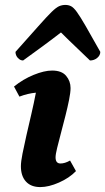

<svg xmlns="http://www.w3.org/2000/svg" viewBox="-20 -749 428 781"><path d="M144 12Q106 12 85.5 -10.5Q65 -33 65 -73Q65 -91 71.5 -124Q78 -157 87.5 -198.5Q97 -240 107.5 -285Q118 -330 126 -372Q93 -369 59 -356L37 -397Q74 -427 117 -444.5Q160 -462 192 -462Q231 -462 249 -440.5Q267 -419 267 -391Q267 -373 261 -343Q255 -313 246 -277.5Q237 -242 228 -208Q219 -174 212.5 -147.5Q206 -121 206 -109Q206 -84 226 -84Q244 -84 265 -96L289 -53Q262 -25 220 -6.5Q178 12 144 12ZM246 -729Q258 -729 268.5 -724Q279 -719 292.5 -700.5Q306 -682 328.5 -643Q351 -604 388 -538Q388 -524 375.5 -513.5Q363 -503 346 -503Q316 -532 296 -551Q276 -570 260.5 -585Q245 -600 228 -617Q210 -603 194 -591Q178 -579 151 -559Q124 -539 74 -503Q62 -503 52.5 -513.5Q43 -524 43 -538Q102 -604 136.5 -643Q171 -682 190 -700.5Q209 -719 221 -724Q233 -729 246 -729Z"/></svg>

Font: Petrona ExtraBold
Style: Italic
Weight: 800
Italic angle: -9°
Designer: Ringo R. Seeber
Foundry: Ringo R. Seeber
Version: Version 2.001; ttfautohint (v1.8.3)